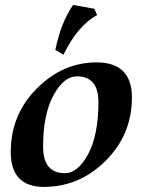

<svg xmlns="http://www.w3.org/2000/svg" viewBox="-20 -729 572 759"><path d="M236.3 -44.4Q288.1 -44.4 328.6 -120.1Q369.1 -195.8 369.1 -325.2Q369.1 -427.2 284.2 -427.2Q231.9 -427.2 191.2 -351.8Q150.4 -276.4 150.4 -149.4Q150.4 -44.4 236.3 -44.4ZM153.8 9.8Q22.5 9.8 22.5 -128.4Q22.5 -275.9 125.5 -379.2Q228.5 -482.4 361.8 -482.4Q501.5 -482.4 501.5 -343.3Q501.5 -197.3 397.9 -93.8Q294.4 9.8 153.8 9.8ZM231 -512.7 198.7 -531.7Q221.2 -641.1 269 -709.5L353 -694.3L363.8 -669.4Q286.6 -627.4 231 -512.7Z"/></svg>

Font: Kelvinch
Style: Bold Italic
Weight: 700
Italic angle: -10°
Designer: Paul James Miller
Foundry: High-Logic / Made with FontCreator
Version: Version 3.30 September 23, 2016